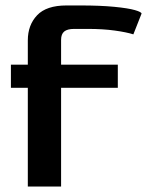

<svg xmlns="http://www.w3.org/2000/svg" viewBox="-20 -684 539 704"><path d="M82 -362H20V-447H82V-536Q82 -592 116 -628Q150 -664 224 -664H274Q348 -664 399 -659Q450 -654 474.5 -647Q499 -640 499 -634L469 -558Q444 -566 400.5 -572Q357 -578 302 -578H252Q227 -578 215.5 -568.5Q204 -559 204 -538V-447H412V-362H204V0H82Z"/></svg>

Font: Gold
Style: Regular
Weight: 400
Designer: jaiki
Version: Version 1.000